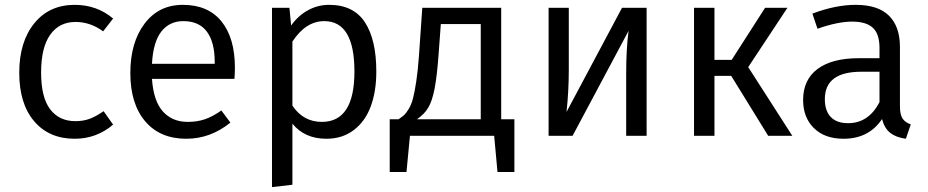

<svg xmlns="http://www.w3.org/2000/svg" viewBox="-20 -558 3814 789"><path d="M287.1 -538.1Q377.9 -538.1 444.8 -481.9L403.8 -429.2Q351.6 -467.8 290 -467.8Q223.6 -467.8 186.3 -415.3Q148.9 -362.8 148.9 -259.8Q148.9 -158.2 186 -109.1Q223.1 -60.1 290 -60.1Q322.3 -60.1 348.4 -69.8Q374.5 -79.6 405.8 -101.1L444.8 -45.9Q376.5 12.2 287.1 12.2Q181.6 12.2 120.4 -59.8Q59.1 -131.8 59.1 -258.8Q59.1 -385.7 120.6 -461.9Q182.1 -538.1 287.1 -538.1Z M945.3 -279.8Q945.3 -256.3 943.4 -233.9H604.5Q610.8 -142.6 649.4 -99.9Q688 -57.1 751.5 -57.1Q790.5 -57.1 822.5 -68.1Q854.5 -79.1 889.6 -104L926.8 -54.2Q844.7 12.2 745.6 12.2Q637.2 12.2 576.4 -59.8Q515.6 -131.8 515.6 -257.8Q515.6 -383.3 574 -460.7Q632.3 -538.1 731.4 -538.1Q835.4 -538.1 890.4 -469.7Q945.3 -401.4 945.3 -279.8ZM862.3 -295.9V-304.2Q862.3 -384.8 830.1 -428Q797.9 -471.2 733.4 -471.2Q676.3 -471.2 642.8 -428.2Q609.4 -385.3 604.5 -295.9Z M1332.5 -538.1Q1432.6 -538.1 1479.5 -466.6Q1526.4 -395 1526.4 -264.2Q1526.4 -182.6 1503.7 -121.1Q1481 -59.6 1434.1 -23.7Q1387.2 12.2 1321.3 12.2Q1231.9 12.2 1181.6 -49.8V201.2L1097.7 210.9V-525.9H1169.4L1176.3 -453.1Q1205.1 -493.7 1245.6 -515.9Q1286.1 -538.1 1332.5 -538.1ZM1302.7 -57.1Q1436.5 -57.1 1436.5 -264.2Q1436.5 -471.2 1312.5 -471.2Q1236.8 -471.2 1181.6 -387.2V-124Q1226.1 -57.1 1302.7 -57.1Z M2039.6 -67.9H2093.8V148.9H2024.4L2010.7 0H1664.6L1650.4 148.9H1581.5V-67.9H1617.7Q1632.3 -77.6 1640.9 -85.4Q1649.4 -93.3 1660.2 -111.3Q1670.9 -129.4 1677.5 -155Q1684.1 -180.7 1690.7 -224.4Q1697.3 -268.1 1701.7 -329.1L1715.3 -525.9H2039.6ZM1955.6 -67.9V-459H1791.5L1782.7 -339.8Q1775.9 -244.6 1765.9 -193.6Q1755.9 -142.6 1740 -115.7Q1724.1 -88.9 1693.4 -67.9Z M2637.2 -525.9V0H2553.2V-257.8Q2553.2 -355.5 2563 -431.2L2333 0H2234.4V-525.9H2317.4V-272Q2317.4 -184.1 2308.1 -98.1L2536.1 -525.9Z M3215.8 -525.9 3054.7 -282.2 3235.8 0H3136.7L2984.9 -246.1H2916V0H2832V-525.9H2916V-312H2986.8L3124 -525.9Z M3678.2 -121.1Q3678.2 -86.9 3689 -70.8Q3699.7 -54.7 3722.7 -46.9L3702.6 12.2Q3662.6 6.8 3638.7 -11.7Q3614.7 -30.3 3604.5 -68.8Q3550.8 12.2 3446.3 12.2Q3369.1 12.2 3324.7 -31.5Q3280.3 -75.2 3280.3 -147Q3280.3 -230.5 3339.8 -274.7Q3399.4 -318.8 3508.3 -318.8H3594.2V-360.8Q3594.2 -418.5 3566.9 -443.8Q3539.6 -469.2 3481.4 -469.2Q3422.9 -469.2 3339.4 -439.9L3318.4 -502Q3413.6 -538.1 3496.6 -538.1Q3588.4 -538.1 3633.3 -493.4Q3678.2 -448.7 3678.2 -365.2ZM3465.3 -51.8Q3549.3 -51.8 3594.2 -138.2V-263.2H3519.5Q3369.6 -263.2 3369.6 -150.9Q3369.6 -102.5 3394 -77.1Q3418.5 -51.8 3465.3 -51.8Z"/></svg>

Font: Fira Sans Book
Style: Regular
Weight: 350
Designer: Carrois Corporate & Edenspiekermann AG
Foundry: Carrois Corporate GbR & Edenspiekermann AG
Version: Version 4.203;PS 004.203;hotconv 1.0.88;makeotf.lib2.5.64775